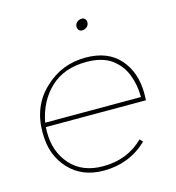

<svg xmlns="http://www.w3.org/2000/svg" viewBox="-104 -781 800 871"><g transform="rotate(-15 296.0 -346.0)"><path d="M347 -640Q337 -640 331.5 -646.8Q326 -653.5 326 -662Q326 -676 336.2 -684Q346.5 -692 358 -692Q368 -692 373.5 -685.2Q379 -678.5 379 -670Q379 -656 368.8 -648Q358.5 -640 347 -640ZM278 0Q175 0 114 -67Q83.5 -100.5 68.2 -142.2Q53 -184 53 -239Q53 -363 135.5 -440Q216 -517 329 -517Q433 -517 489 -453.5Q545 -390 545 -289L544 -259H74L73 -235Q73 -142 128 -81Q183 -20 280 -20Q394 -20 470 -95L483 -81Q398 0 278 0ZM526 -279Q526 -335.5 506.8 -385.2Q487.5 -435 443 -467Q399 -497 327 -497Q222 -497 158 -436.5Q94 -376 76 -279Z"/></g></svg>

Font: Argentum Sans Thin
Style: Italic
Weight: 100
Italic angle: -11°
Designer: Julieta Ulanovsky (font), Cristiano Sobral (main changes and remaster)
Foundry: Julieta Ulanovsky (font), Cristiano Sobral (main changes and remaster)
Version: Version 2.007;June 15, 2022;FontCreator 14.0.0.2814 64-bit; 